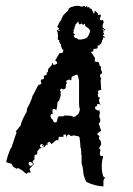

<svg xmlns="http://www.w3.org/2000/svg" viewBox="-20 -657 473 685"><path d="M2 -80 3 -82V-84Q4 -87 7 -98L11 -110Q16 -126 21 -131L23 -135V-138Q24 -139 24 -140L25 -143L26 -146L27 -149L28 -152L35 -173L38 -181V-182Q40 -184 38 -187Q37 -188 36 -188Q38 -190 46 -200L49 -204L53 -208L54 -210V-211Q57 -225 71 -251Q73 -253 74 -256Q75 -257 75 -258L77 -272L79 -274L80 -276L83 -282L86 -288L89 -295Q94 -305 96 -315Q100 -321 102 -325L107 -335Q113 -349 118 -354L124 -356L127 -359Q129 -361 127 -363L125 -368L128 -374H132Q137 -374 137 -380L136 -386L145 -390Q147 -392 147 -393Q148 -394 146 -397V-398H147Q151 -399 151 -403L152 -411L164 -424Q165 -425 165 -427L166 -432L168 -433V-429L169 -427Q174 -425 175 -426L180 -428Q181 -428 182 -429L184 -431V-433L183 -435L181 -438Q180 -438 179 -439Q178 -440 177 -441L179 -445Q182 -448 184 -454L187 -459L190 -463L192 -467L201 -468Q202 -468 204 -470Q205 -471 205 -473L206 -479L207 -480Q203 -480 202 -481L200 -487L197 -494Q197 -497 198 -498L193 -503V-507L190 -510L191 -512Q192 -514 193 -514Q188 -514 187 -515V-517L186 -520Q188 -531 186 -536V-542Q183 -545 183 -549Q184 -550 188 -550Q189 -553 191 -555L188 -558L185 -560V-564Q190 -569 190 -577H196L193 -580Q193 -582 194 -582H196Q197 -583 199 -587L200 -592L201 -594L203 -596Q204 -598 203 -599Q212 -610 223 -619L224 -622V-625L229 -629L234 -632Q237 -632 242 -634Q247 -636 249 -636H261Q266 -635 272 -633L275 -634L277 -635Q280 -636 283 -635L285 -631L288 -634L291 -637Q291 -631 292 -630L295 -631L298 -632L301 -626H306L310 -618L314 -609Q315 -610 317 -610Q317 -617 318 -619L321 -617L324 -614Q325 -612 329 -610L330 -607V-604Q332 -602 334 -604L336 -605H338L339 -604V-603Q340 -602 340 -601Q340 -599 339 -598L337 -592V-586Q338 -586 340 -584L346 -586Q347 -585 348 -585Q346 -584 349 -581L350 -579L351 -577Q350 -577 348 -575V-571Q348 -570 346 -568V-560L356 -550L353 -549L351 -548Q350 -547 349 -544.5Q348 -542 348 -540Q349 -540 352 -537L350 -534L347 -530L351 -527L354 -525V-524L353 -522L350 -523L348 -524Q347 -523 348 -519Q347 -516 344 -513V-510L343 -506Q342 -506 341 -505V-503Q342 -501 339 -499L335 -501L336 -498V-495H332L328 -494Q328 -490 329 -489Q328 -486 326 -484Q316 -482 313 -482V-476Q313 -474 311 -472L310 -473L308 -474L307 -473L306 -471H304L307 -468L313 -459L319 -450V-447L318 -442Q318 -436 325 -436L326 -437H327L328 -436L330 -435Q331 -434 332 -435H333L335 -425L336 -422Q337 -421 338 -421L340 -420V-409Q340 -407 341 -407L344 -400L343 -394L340 -393L337 -390Q336 -388 337 -387V-385Q337 -384 338 -383Q338 -382 339 -380Q339 -379 341 -377L340 -374V-373L339 -371L341 -336Q340 -337 332 -334Q328 -330 330 -327L332 -325L330 -323Q329 -322 329 -319L330 -313Q331 -309 335 -309L337 -308Q335 -306 335 -304L333 -301V-297L334 -295L335 -293V-290Q337 -288 338 -285Q339 -284 339 -283L333 -286Q332 -287 327 -285Q325 -284 326 -280V-278H324Q322 -278 320 -276L319 -274V-271Q321 -266 326 -264L329 -263H332Q335 -263 336 -264L335 -261V-258L336 -256L337 -254Q334 -251 335 -248V-246L334 -244V-241L338 -230V-228L337 -225Q337 -221 336 -220L333 -218Q331 -216 333 -214L341 -190Q335 -188 329 -182Q325 -178 330 -175L335 -171L333 -165V-162L334 -160L339 -155L341 -142L335 -131Q333 -128 336 -125L339 -121Q335 -115 337 -104Q337 -103 339 -101Q340 -100 343 -100L346 -101L348 -99Q338 -62 348 -29Q349 -26 352 -25L355 -24L350 -15Q349 -14 349 -12V8Q319 7 288 -8Q282 -20 281 -25Q277 -34 277 -44Q277 -49 275 -59L274 -65L272 -70Q271 -73 271 -85V-104L270 -105Q269 -109 270 -112V-116L269 -120V-125Q266 -132 266 -148Q266 -150 264 -164V-166L263 -168L261 -170L259 -171L242 -174Q238 -174 237 -171L235 -172Q233 -174 231 -172L230 -174Q229 -175 226 -177H224L222 -176Q218 -173 218 -169L219 -168V-167H218L216 -173Q215 -179 211 -177Q206 -177 206 -173V-168Q205 -169 202 -169H194Q189 -169 189 -165L188 -156L184 -157H181L179 -156L170 -148L168 -146L162 -143L161 -147L158 -150Q156 -152 155 -150H153Q150 -148 150 -147Q149 -146 149 -143L150 -139L147 -140Q146 -142 144 -140L142 -137L139 -133L122 -127Q121 -126 120 -126L114 -118Q113 -117 113 -115V-109Q112 -105 107 -105Q103 -105 103 -99V-89L98 -83Q95 -80 98 -76L100 -73V-70Q99 -70 99 -69L87 -57L86 -55V-52L89 -44L88 -40L84 -42Q80 -42 79 -41L75 -37Q74 -38 73 -38L70 -40L69 -41Q68 -42 67 -42L61 -48L54 -52Q51 -53 48 -56L46 -57H44L39 -55L27 -62L22 -71Q22 -73 20 -73L17 -74L14 -75Q7 -75 2 -80ZM161 -247 160 -245V-243L163 -235Q163 -233 165 -233L169 -229Q170 -220 178 -220Q183 -222 183 -224Q184 -225 184 -229Q185 -236 189 -242H204Q206 -242 207 -243L210 -245L232 -244L243 -240L248 -241L259 -250Q261 -252 261 -253L265 -265V-268Q262 -275 262 -288V-369L258 -387L257 -389Q256 -390 255 -390Q253 -392 251 -390L238 -384L236 -382Q235 -381 235 -380V-373L231 -370Q230 -373 228 -373Q224 -373 223 -372L222 -371H220Q217 -370 216 -367Q216 -364 218 -362L219 -361L217 -358Q215 -356 215 -354Q216 -340 209 -339Q207 -339 207 -337L205 -339H204L203 -340H202Q197 -342 196 -338Q193 -334 196 -331L197 -330V-329Q195 -325 196 -324L197 -318L191 -298L187 -295Q185 -293 185 -291Q185 -279 181 -264Q176 -269 171 -268Q167 -267 167 -263L168 -250H164L163 -249ZM245 -536 247 -534Q248 -533 247 -532L245 -531L242 -530Q244 -528 244 -526L247 -523L248 -522L249 -521Q251 -522 255 -520L258 -518L260 -516H270L278 -518L285 -519Q285 -521 286 -522H290Q299 -533 302 -548Q298 -552 297 -555Q286 -562 284 -564V-568Q284 -570 282 -572L279 -569Q273 -569 271 -574L268 -571Q263 -571 262 -570L261 -574L260 -578L259 -579L257 -580Q256 -578 256 -577Q255 -576 255 -575Q253 -573 251 -572L249 -570V-566L248 -564L246 -562V-558L245 -553Q244 -552 243 -551Q242 -550 242 -549Q242 -547 243 -546L244 -544L241 -541Q243 -537 245 -536ZM82 -74Q83 -69 86 -66Q88 -64 90 -66Q93 -66 94 -67Q97 -67 97 -71Q97 -74 95 -76L90 -79Q87 -80 84 -79Q82 -77 82 -74ZM123 -139V-136Q123 -133 124 -132Q125 -131 126 -131L128 -130H130L133 -132H134Q136 -134 136 -136Q136 -138 134 -140L132 -142Q131 -143 127 -143Q124 -142 124 -139ZM191 -550H188V-547Q193 -547 194 -548Q192 -550 191 -550ZM351 -548V-553Q348 -552 344 -550ZM128 -140H130L132 -139Q133 -138 133 -136L130 -137ZM204 -332 203 -333 205 -335Q205 -333 204 -332ZM227 -169H228Q228 -168 227 -168Z"/></svg>

Font: Kom-post
Style: Regular
Weight: 400
Designer: @guaschetti
Foundry: guaschetti
Version: Version 1.00 December 6, 2021, initial release